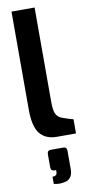

<svg xmlns="http://www.w3.org/2000/svg" viewBox="-113 -825 539 1146"><g transform="rotate(-10 156.5 -252.5)"><path d="M112 172V94Q112 70 134 70H210Q231 70 231 94V205Q231 233 220 250Q208 267 191 272Q170 278 154 278Q137 278 128 276L116 274V230Q129 231 135 226Q144 221 144 207V195H134Q112 195 112 172ZM46 -189V-783H186V-211Q186 -158 197 -137Q208 -116 232 -107Q292 -86 299 -86V0H183Q115 0 80 -44Q46 -87 46 -189Z"/></g></svg>

Font: Mina
Style: Bold
Weight: 700
Version: Version 1.000